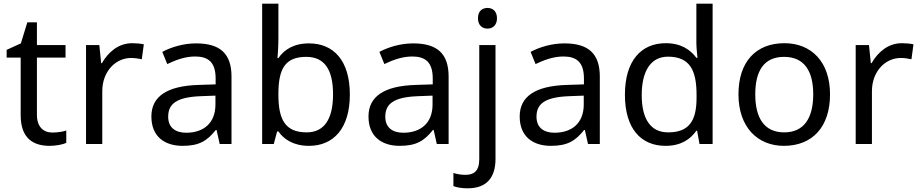

<svg xmlns="http://www.w3.org/2000/svg" viewBox="-20 -780 4983 1040"><path d="M264 -62C215 -62 180 -93 180 -158V-468H335V-536H180V-659H128L93 -545L16 -510V-468H92V-156C92 -26 165 10 249 10C281 10 320 3 339 -6V-73C322 -67 290 -62 264 -62Z M696 -546C621 -546 566 -497 532 -438H528L518 -536H446V0H534V-286C534 -394 607 -466 690 -466C708 -466 731 -463 748 -459L759 -540C741 -544 716 -546 696 -546Z M1042 -545C972 -545 906 -524 859 -499L886 -433C930 -454 981 -474 1037 -474C1107 -474 1148 -444 1148 -355V-323L1057 -320C882 -315 800 -256 800 -149C800 -40 872 10 969 10C1059 10 1102 -17 1149 -76H1153L1170 0H1234V-365C1234 -490 1172 -545 1042 -545ZM1068 -259 1147 -262V-214C1147 -110 1079 -61 989 -61C931 -61 891 -88 891 -148C891 -216 934 -254 1068 -259Z M1488 -575V-760H1400V0H1463L1481 -68H1488C1518 -25 1570 10 1654 10C1786 10 1875 -84 1875 -268C1875 -452 1787 -545 1654 -545C1570 -545 1518 -510 1488 -465H1483C1485 -487 1488 -530 1488 -575ZM1639 -472C1737 -472 1784 -404 1784 -269C1784 -136 1737 -63 1641 -63C1523 -63 1488 -135 1488 -267V-271C1488 -408 1525 -472 1639 -472Z M2218 -545C2148 -545 2082 -524 2035 -499L2062 -433C2106 -454 2157 -474 2213 -474C2283 -474 2324 -444 2324 -355V-323L2233 -320C2058 -315 1976 -256 1976 -149C1976 -40 2048 10 2145 10C2235 10 2278 -17 2325 -76H2329L2346 0H2410V-365C2410 -490 2348 -545 2218 -545ZM2244 -259 2323 -262V-214C2323 -110 2255 -61 2165 -61C2107 -61 2067 -88 2067 -148C2067 -216 2110 -254 2244 -259Z M2569 -681C2569 -643 2592 -625 2621 -625C2648 -625 2672 -643 2672 -681C2672 -720 2648 -737 2621 -737C2592 -737 2569 -720 2569 -681ZM2513 240C2618 240 2664 180 2664 80V-536H2576V83C2576 148 2545 167 2502 167C2476 167 2456 163 2436 157V228C2454 235 2479 240 2513 240Z M3037 -545C2967 -545 2901 -524 2854 -499L2881 -433C2925 -454 2976 -474 3032 -474C3102 -474 3143 -444 3143 -355V-323L3052 -320C2877 -315 2795 -256 2795 -149C2795 -40 2867 10 2964 10C3054 10 3097 -17 3144 -76H3148L3165 0H3229V-365C3229 -490 3167 -545 3037 -545ZM3063 -259 3142 -262V-214C3142 -110 3074 -61 2984 -61C2926 -61 2886 -88 2886 -148C2886 -216 2929 -254 3063 -259Z M3585 10C3669 10 3720 -26 3752 -72H3756L3769 0H3840V-760H3752V-546C3752 -526 3756 -484 3758 -467H3752C3719 -511 3669 -546 3586 -546C3453 -546 3365 -451 3365 -267C3365 -83 3452 10 3585 10ZM3599 -63C3503 -63 3456 -137 3456 -265C3456 -392 3503 -473 3598 -473C3717 -473 3753 -399 3753 -266V-250C3753 -125 3712 -63 3599 -63Z M4476 -269C4476 -446 4374 -546 4229 -546C4075 -546 3980 -446 3980 -269C3980 -91 4084 10 4226 10C4379 10 4476 -91 4476 -269ZM4071 -269C4071 -396 4118 -472 4227 -472C4336 -472 4385 -396 4385 -269C4385 -142 4336 -63 4228 -63C4119 -63 4071 -142 4071 -269Z M4865 -546C4790 -546 4735 -497 4701 -438H4697L4687 -536H4615V0H4703V-286C4703 -394 4776 -466 4859 -466C4877 -466 4900 -463 4917 -459L4928 -540C4910 -544 4885 -546 4865 -546Z"/></svg>

Font: Noto Sans Nandinagari
Style: Regular
Weight: 400
Designer: Ek Type
Foundry: Ek Type
Version: Version 1.002